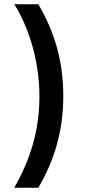

<svg xmlns="http://www.w3.org/2000/svg" viewBox="-20 -724 419 901"><path d="M47 157H160C237 25 277 -112 277 -273C277 -436 237 -572 160 -704H47L61 -681C127 -564 165 -416 165 -273C165 -109 122 24 47 157Z"/></svg>

Font: All Genders v4
Style: Regular
Weight: 400
Designer: Rassam Alawdi
Foundry: Rassam Art
Version: Version 3.100;FEAKit 1.0